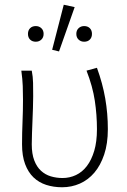

<svg xmlns="http://www.w3.org/2000/svg" viewBox="-20 -778 537 810"><path d="M242 12Q206 12 175 2Q144 -8 121.5 -29.5Q99 -51 86 -85.5Q73 -120 73 -169Q73 -217 75 -263.5Q77 -310 77 -358Q77 -387 76 -415Q75 -443 70 -480H114Q119 -454 119.5 -428.5Q120 -403 120 -372Q120 -348 119 -321.5Q118 -295 117 -268Q116 -241 115 -215.5Q114 -190 114 -169Q114 -129 124.5 -101.5Q135 -74 153 -57.5Q171 -41 194.5 -34Q218 -27 244 -27Q274 -27 300.5 -39.5Q327 -52 346.5 -77.5Q366 -103 377.5 -141.5Q389 -180 389 -233Q389 -293 380 -353Q371 -413 345 -480L389 -492Q413 -426 424 -362.5Q435 -299 435 -233Q435 -172 419.5 -126Q404 -80 378 -49.5Q352 -19 317 -3.5Q282 12 242 12ZM200 -568 249 -758 295 -748 229 -561ZM131 -602Q116 -602 107 -611Q98 -620 98 -635Q98 -650 107 -659Q116 -668 131 -668Q145 -668 154.5 -659Q164 -650 164 -635Q164 -620 154.5 -611Q145 -602 131 -602ZM335 -602Q321 -602 311.5 -611Q302 -620 302 -635Q302 -650 311.5 -659Q321 -668 335 -668Q350 -668 359 -659Q368 -650 368 -635Q368 -620 359 -611Q350 -602 335 -602Z"/></svg>

Font: Giro Light
Style: Regular
Weight: 300
Designer: Paul D. Hunt
Foundry: Adobe Systems Incorporated
Version: Version 1.000;PS 1.0;hotconv 1.0.88;makeotf.lib2.5.647800